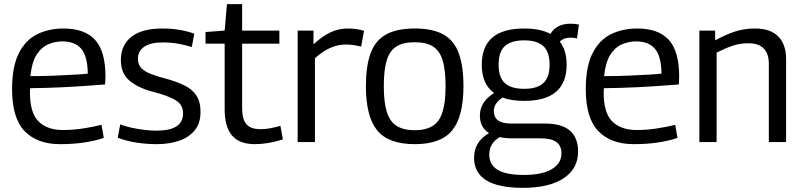

<svg xmlns="http://www.w3.org/2000/svg" viewBox="-20 -683 3862 923"><path d="M269 10Q159 10 98.5 -52.5Q38 -115 38 -254Q38 -363 70.5 -427Q103 -491 159 -518.5Q215 -546 285 -546Q387 -546 437 -491.5Q487 -437 487 -315Q487 -308 486.5 -297.5Q486 -287 485 -277Q457 -275 404 -271Q351 -267 279.5 -263.5Q208 -260 125 -259Q124 -250 124 -238Q124 -140 165.5 -99Q207 -58 283 -58Q331 -58 380 -65.5Q429 -73 468 -83L479 -20Q438 -6 384.5 2Q331 10 269 10ZM126 -317Q190 -317 247 -319.5Q304 -322 345 -324.5Q386 -327 402 -329Q401 -412 371 -448Q341 -484 279 -484Q245 -484 212 -470Q179 -456 156 -420Q133 -384 126 -317Z M546 -21 558 -85Q592 -72 641 -63.5Q690 -55 734 -55Q860 -55 860 -138Q860 -180 824 -201.5Q788 -223 715 -242Q645 -260 603 -295Q561 -330 561 -394Q561 -466 611.5 -506Q662 -546 762 -546Q806 -546 845.5 -539Q885 -532 914 -521L902 -457Q873 -466 838.5 -472.5Q804 -479 762 -479Q703 -479 673 -458Q643 -437 643 -401Q643 -372 660 -355Q677 -338 707.5 -326.5Q738 -315 777 -305Q828 -291 865.5 -273Q903 -255 923.5 -224.5Q944 -194 944 -145Q944 -91 916.5 -57Q889 -23 841.5 -6.5Q794 10 733 10Q682 10 633 2Q584 -6 546 -21Z M1205 10Q1131 10 1095.5 -31.5Q1060 -73 1060 -158V-473H968V-529L1060 -536L1071 -663H1144V-536H1323V-473H1144V-164Q1144 -110 1164.5 -86Q1185 -62 1232 -62Q1256 -62 1279.5 -66.5Q1303 -71 1328 -78L1340 -13Q1303 -1 1269 4.5Q1235 10 1205 10Z M1487 -536V-470Q1531 -510 1569.5 -528Q1608 -546 1652 -546Q1694 -546 1730 -535L1716 -459Q1677 -469 1642 -469Q1607 -469 1570.5 -454Q1534 -439 1494 -403V0H1411V-536Z M1739 -269Q1739 -364 1761 -425.5Q1783 -487 1834.5 -516.5Q1886 -546 1974 -546Q2062 -546 2113 -516.5Q2164 -487 2186 -425.5Q2208 -364 2208 -269Q2208 -123 2154 -56.5Q2100 10 1974 10Q1847 10 1793 -56.5Q1739 -123 1739 -269ZM1825 -269Q1825 -190 1840 -143.5Q1855 -97 1888 -77Q1921 -57 1974 -57Q2026 -57 2059 -77Q2092 -97 2107 -143.5Q2122 -190 2122 -269Q2122 -346 2108 -392.5Q2094 -439 2061.5 -459.5Q2029 -480 1974 -480Q1918 -480 1885.5 -459.5Q1853 -439 1839 -392.5Q1825 -346 1825 -269Z M2500 -198Q2439 -198 2396 -214Q2376 -201 2365 -185Q2354 -169 2354 -148Q2354 -120 2374 -104.5Q2394 -89 2439 -89H2601Q2759 -89 2759 46Q2759 128 2689.5 174Q2620 220 2493 220Q2259 220 2259 75Q2259 38 2276.5 8Q2294 -22 2331 -43Q2287 -71 2287 -127Q2287 -162 2304.5 -188.5Q2322 -215 2355 -236Q2296 -279 2296 -372Q2296 -546 2500 -546Q2578 -546 2626 -520Q2655 -569 2723 -569Q2744 -569 2763 -565L2754 -498Q2741 -502 2722 -502Q2690 -502 2671 -483Q2704 -441 2704 -372Q2704 -198 2500 -198ZM2500 -256Q2562 -256 2592 -283.5Q2622 -311 2622 -372Q2622 -434 2592 -461.5Q2562 -489 2500 -489Q2437 -489 2407 -461.5Q2377 -434 2377 -372Q2377 -311 2407 -283.5Q2437 -256 2500 -256ZM2332 60Q2332 109 2372.5 133.5Q2413 158 2498 158Q2585 158 2632 130.5Q2679 103 2679 54Q2679 18 2655 0Q2631 -18 2577 -18H2440Q2408 -18 2382 -24Q2332 6 2332 60Z M3027 10Q2917 10 2856.5 -52.5Q2796 -115 2796 -254Q2796 -363 2828.5 -427Q2861 -491 2917 -518.5Q2973 -546 3043 -546Q3145 -546 3195 -491.5Q3245 -437 3245 -315Q3245 -308 3244.5 -297.5Q3244 -287 3243 -277Q3215 -275 3162 -271Q3109 -267 3037.5 -263.5Q2966 -260 2883 -259Q2882 -250 2882 -238Q2882 -140 2923.5 -99Q2965 -58 3041 -58Q3089 -58 3138 -65.5Q3187 -73 3226 -83L3237 -20Q3196 -6 3142.5 2Q3089 10 3027 10ZM2884 -317Q2948 -317 3005 -319.5Q3062 -322 3103 -324.5Q3144 -327 3160 -329Q3159 -412 3129 -448Q3099 -484 3037 -484Q3003 -484 2970 -470Q2937 -456 2914 -420Q2891 -384 2884 -317Z M3342 0V-536H3418V-489Q3467 -516 3512 -531Q3557 -546 3610 -546Q3683 -546 3721 -508Q3759 -470 3759 -399V0H3676V-376Q3676 -475 3577 -475Q3536 -475 3500 -462.5Q3464 -450 3425 -430V0Z"/></svg>

Font: Georama
Style: Regular
Weight: 400
Designer: Jean-Baptiste Levee
Foundry: Production Type
Version: Version 1.000